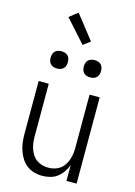

<svg xmlns="http://www.w3.org/2000/svg" viewBox="-142 -1038 784 1118"><g transform="rotate(15 250.0 -478.5)"><path d="M227 8Q203 8 178.5 1Q154 -6 134.5 -21Q115 -36 101.5 -57.5Q88 -79 80 -102.5Q72 -126 69 -150.5Q66 -175 66 -200V-520H127V-200Q127 -181 129.5 -163Q132 -145 138 -127.5Q144 -110 154.5 -94Q165 -78 180 -67.5Q195 -57 213 -52Q231 -47 250 -47Q269 -47 287 -52Q305 -57 320 -67.5Q335 -78 345.5 -94Q356 -110 362 -127.5Q368 -145 370.5 -163Q373 -181 373 -200V-520H434V0H373V-96Q365 -73 351 -53Q337 -33 318 -18.5Q299 -4 275 2Q251 8 227 8ZM350 -618Q339 -618 329 -621Q319 -624 311.5 -631.5Q304 -639 301 -649Q298 -659 298 -670Q298 -681 301 -691Q304 -701 311.5 -708.5Q319 -716 329 -719Q339 -722 350 -722Q361 -722 371 -719Q381 -716 388.5 -708.5Q396 -701 399 -691Q402 -681 402 -670Q402 -659 399 -649Q396 -639 388.5 -631.5Q381 -624 371 -621Q361 -618 350 -618ZM150 -618Q139 -618 129 -621Q119 -624 111.5 -631.5Q104 -639 101 -649Q98 -659 98 -670Q98 -681 101 -691Q104 -701 111.5 -708.5Q119 -716 129 -719Q139 -722 150 -722Q161 -722 171 -719Q181 -716 188.5 -708.5Q196 -701 199 -691Q202 -681 202 -670Q202 -659 199 -649Q196 -639 188.5 -631.5Q181 -624 171 -621Q161 -618 150 -618ZM259 -789 137 -925 188 -965 301 -821Z"/></g></svg>

Font: Iosevka Curly Light
Style: Regular
Weight: 300
Monospace: yes
Designer: Belleve Invis
Foundry: Belleve Invis
Version: Version 22.1.2; ttfautohint (v1.8.4)